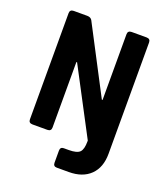

<svg xmlns="http://www.w3.org/2000/svg" viewBox="-147 -747 894 1022"><g transform="rotate(20 300.0 -235.5)"><path d="M400 -20 204 -392H200V-21Q200 0 178 0H94Q72 0 72 -21V-622Q72 -643 94 -643H170Q190 -643 198 -629L396 -250H400V-622Q400 -643 422 -643H506Q528 -643 528 -622V8Q528 86 484 129Q440 172 362 172H294Q274 172 274 151V83Q274 62 294 62H322Q368 62 384 46Q400 30 400 -15Z"/></g></svg>

Font: RajdhaniMono
Style: Bold
Weight: 700
Monospace: yes
Designer: Satya Rajpurohit, Jyotish Sonowal
Foundry: Indian Type Foundry
Version: Version 1.201;PS 1.0;hotconv 1.0.78;makeotf.lib2.5.61930; tt